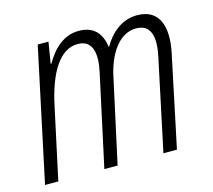

<svg xmlns="http://www.w3.org/2000/svg" viewBox="-83 -641 822 741"><g transform="rotate(-15 327.5 -270.5)"><path d="M10 0H63L124 -283C151 -413 201 -493 272 -493C335 -493 341 -432 326 -365L247 0H300L373 -335C391 -421 437 -493 505 -493C568 -493 576 -435 560 -363L483 0H537L614 -366C634 -463 614 -541 522 -541C460 -541 416 -501 387 -452H385C378 -508 347 -541 289 -541C230 -541 186 -501 155 -446H152L166 -531H123Z"/></g></svg>

Font: Noto Sans Condensed Light
Style: Italic
Weight: 300
Width: 3
Italic angle: -12°
Designer: Monotype Design Team
Foundry: Monotype Imaging Inc.
Version: Version 2.013